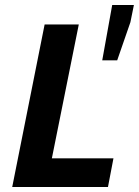

<svg xmlns="http://www.w3.org/2000/svg" viewBox="-20 -750 557 770"><path d="M29 0 159 -652H296L188 -115H435L413 0ZM390 -508 430 -730H517L503 -661L450 -508Z"/></svg>

Font: Source Sans 3
Style: Bold Italic
Weight: 700
Italic angle: -11°
Designer: Paul D. Hunt
Foundry: Adobe
Version: Version 3.052;hotconv 1.1.0;makeotfexe 2.6.0